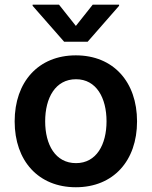

<svg xmlns="http://www.w3.org/2000/svg" viewBox="-20 -789 648 820"><path d="M231.9 -769.2H119.3V-764.2L253.9 -610.8H354.4L488.6 -764.2V-769.2H376.1L304 -678.3ZM304 10.7C463.8 10.7 565.3 -101.9 565.3 -270.6C565.3 -439.6 463.8 -552.6 304 -552.6C144.2 -552.6 42.6 -439.6 42.6 -270.6C42.6 -101.9 144.2 10.7 304 10.7ZM304.7 -92.3C216.3 -92.3 172.9 -171.2 172.9 -271C172.9 -370.7 216.3 -450.6 304.7 -450.6C391.7 -450.6 435 -370.7 435 -271C435 -171.2 391.7 -92.3 304.7 -92.3Z"/></svg>

Font: TID UI Semi Bold
Style: Regular
Weight: 600
Designer: The TID Project Authors
Foundry: Bakken & Bæck
Version: Version 1.001;hotconv 1.0.109;makeotfexe 2.5.65596